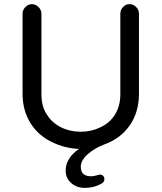

<svg xmlns="http://www.w3.org/2000/svg" viewBox="-20 -708 780 927"><path d="M651 -642V-256Q651 -166 606 -102Q561 -38 482 -10Q435 8 402.5 37.5Q370 67 370 97Q370 143 419 143Q435 143 453 137L456 136L462 135Q472 135 478 141Q484 147 484 157Q484 169 474 176Q437 199 389 199Q350 199 323.5 175.5Q297 152 297 116Q297 56 361 11Q293 8 233 -21Q166 -52 127.5 -113Q89 -174 89 -256V-642Q89 -660 102.5 -674Q116 -688 134 -688Q152 -688 166 -674Q180 -660 180 -642V-253Q180 -193 207 -154Q231 -115 274.5 -93.5Q318 -72 370 -72Q421 -72 464 -93Q510 -114 535.5 -155.5Q561 -197 561 -253V-642Q561 -660 574 -674Q587 -688 605 -688Q624 -688 637.5 -674Q651 -660 651 -642Z"/></svg>

Font: 寒蝉全圆体
Style: Regular
Weight: 400
Designer: Warren2060
      Designed by Motoya company      

      [Varela Round]
      Joe Prince(Latin component); Avraham Cornf
Foundry: ChillType
Version: Version 3.200